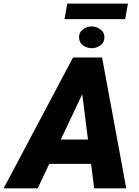

<svg xmlns="http://www.w3.org/2000/svg" viewBox="-76 -1023 757 1043"><path d="M390.6 -553.2 128.9 0H-56.2L320.8 -710.9H439ZM435.5 0 363.3 -570.3 367.2 -710.9H478.5L609.9 0ZM473.6 -265.1 450.2 -132.8H95.2L118.7 -265.1ZM353.5 -818.8Q352.5 -846.7 373.5 -862.8Q394.5 -878.9 420.4 -879.4Q445.8 -879.9 468 -864.7Q490.2 -849.6 491.2 -822.3Q492.2 -793.9 471.2 -777.8Q450.2 -761.7 424.3 -761.2Q398.4 -760.7 376.2 -775.6Q354 -790.5 353.5 -818.8ZM619.1 -1003.4 604 -918.9H274.4L289.6 -1003.4Z"/></svg>

Font: Roboto Black
Style: Italic
Weight: 900
Italic angle: -12°
Designer: Christian Robertson
Foundry: Google
Version: Version 3.0; 2020